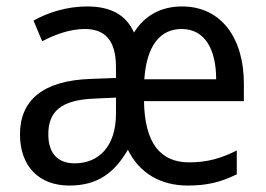

<svg xmlns="http://www.w3.org/2000/svg" viewBox="-20 -566 825 596"><path d="M545 -546C479 -546 428 -517 396 -465C371 -520 324 -546 250 -546C188 -546 128 -527 84 -502L111 -438C153 -460 199 -476 243 -476C304 -476 340 -443 340 -358V-324L261 -321C115 -316 42 -256 42 -149C42 -49 102 10 195 10C284 10 335 -30 377 -101C413 -28 479 10 563 10C623 10 667 -1 715 -25V-99C668 -75 624 -62 567 -62C477 -62 429 -123 427 -252H737V-307C737 -446 668 -546 545 -546ZM544 -476C617 -476 651 -411 651 -320H428C435 -423 476 -476 544 -476ZM274 -260 340 -263V-213C340 -111 286 -59 212 -59C162 -59 130 -87 130 -149C130 -219 168 -256 274 -260Z"/></svg>

Font: Noto Sans Lao SemiCondensed
Style: Regular
Weight: 400
Width: 4
Designer: Monotype Design Team
Foundry: Monotype Imaging Inc.
Version: Version 2.004